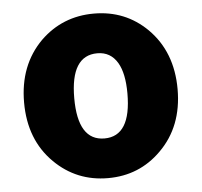

<svg xmlns="http://www.w3.org/2000/svg" viewBox="-46 -631 730 694"><g transform="rotate(-5 318.5 -284.5)"><path d="M125 -65Q40 -149 40 -284.5Q40 -420 125 -505Q205 -583 319 -583Q433 -583 512 -505Q597 -420 597 -284.5Q597 -149 512 -65Q433 14 319 14Q205 14 125 -65ZM415 -285Q415 -358 392 -397Q367 -439 319 -439Q222 -439 222 -284.5Q222 -130 318.5 -130Q415 -130 415 -285Z"/></g></svg>

Font: Resource Han Rounded JP Heavy
Style: Regular
Weight: 900
Designer: Cyano Hao (round all glyphs); Ryoko NISHIZUKA 西塚涼子 (kana, bopomofo & ideographs); Paul D. Hunt (Latin, Greek & Cyrillic)
Foundry: Cyano Hao
Version: 0.990